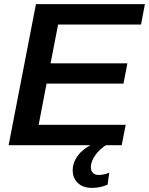

<svg xmlns="http://www.w3.org/2000/svg" viewBox="-20 -708 727 936"><path d="M592.8 -99.6 573.2 0H22L155.3 -688H686.5L667.5 -588.4H263.2L226.6 -399.4H601.1L582 -300.3H207L168.5 -99.6ZM428.7 208Q385.3 208 359.9 184.6Q334.5 161.1 334.5 122.1Q334.5 85 358.6 51.8Q382.8 18.6 426.8 -3.4H501.5Q466.8 17.1 444.8 48.1Q422.9 79.1 422.9 106.9Q422.9 125 433.1 135Q443.4 145 460.9 145Q485.8 145 512.7 133.8L504.4 192.4Q467.8 208 428.7 208Z"/></svg>

Font: Arimo SemiBold
Style: Italic
Weight: 600
Italic angle: -12°
Version: Version 1.33